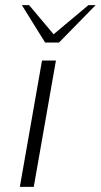

<svg xmlns="http://www.w3.org/2000/svg" viewBox="-20 -725 391 745"><path d="M143 -490H197L111 0H57ZM65 -705H93L188 -592L323 -705H351L209 -560H155Z"/></svg>

Font: Fahkwang ExtraLight
Style: Italic
Weight: 275
Italic angle: -10°
Designer: Suppakit Chalermlarp | Katatrad Co.,Ltd.
Foundry: Cadson Demak Co.,Ltd.
Version: Version 1.000; ttfautohint (v1.6)